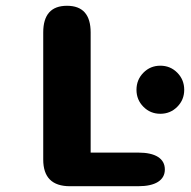

<svg xmlns="http://www.w3.org/2000/svg" viewBox="-20 -644 659 664"><path d="M534.5 -250.5Q499.9 -250.5 476 -274.7Q452 -298.8 452 -333.4Q452 -368.3 476 -392.6Q499.9 -416.8 534.5 -416.8Q569.1 -416.8 593.1 -392.6Q617.1 -368.3 617.1 -333.4Q617.1 -298.8 593.1 -274.7Q569.1 -250.5 534.5 -250.5ZM293.5 -116.3H457.8Q502.7 -116.3 526.4 -101.3Q550.1 -86.2 550.1 -57.9Q550.1 -30.1 526.4 -15Q502.7 0 457.8 0H221.8Q129.5 0 129.5 -92.2V-531.7Q129.5 -624 211.7 -624Q293.5 -624 293.5 -531.7Z"/></svg>

Font: Sono ExtraLight
Style: Regular
Weight: 200
Designer: Tyler Finck
Foundry: Tyler Finck
Version: Version 2.112